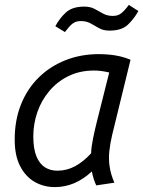

<svg xmlns="http://www.w3.org/2000/svg" viewBox="-20 -751 585 784"><path d="M204 13Q159 13 122 -8Q85 -29 62.5 -72Q40 -115 40 -181Q40 -260 65.5 -324Q91 -388 137.5 -434Q184 -480 247 -505Q310 -530 384 -530Q404 -530 426 -528Q448 -526 470 -521Q492 -516 513 -507L438 -200Q430 -166 426.5 -134.5Q423 -103 427.5 -71.5Q432 -40 447 -5L373 6Q367 -6 362.5 -21Q358 -36 355 -51Q321 -19 283 -3Q245 13 204 13ZM214 -54Q253 -54 287 -72.5Q321 -91 352 -125Q353 -152 360 -186Q367 -220 374 -248L426 -455Q409 -459 394 -461Q379 -463 364 -463Q306 -463 260 -440.5Q214 -418 181.5 -379.5Q149 -341 132.5 -293Q116 -245 116 -194Q116 -143 129 -112Q142 -81 164 -67.5Q186 -54 214 -54ZM245 -620 206 -644Q223 -676 249 -700Q275 -724 324 -724Q349 -724 366.5 -714.5Q384 -705 401 -695.5Q418 -686 441 -686Q462 -686 476 -697.5Q490 -709 506 -731L545 -706Q528 -675 502.5 -650.5Q477 -626 427 -626Q402 -626 384.5 -636Q367 -646 350 -655.5Q333 -665 310 -665Q289 -665 275.5 -654Q262 -643 245 -620Z"/></svg>

Font: Ubuntu Sans
Style: Italic
Weight: 400
Italic angle: -13.5°
Designer: Dalton Maag Ltd
Foundry: Dalton Maag Ltd
Version: Version 1.006